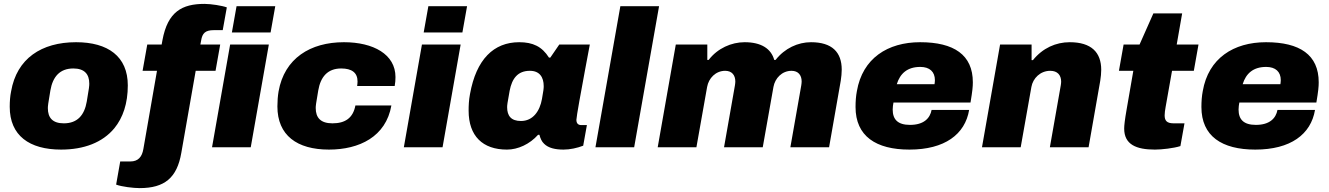

<svg xmlns="http://www.w3.org/2000/svg" viewBox="-20 -757 6832 987"><path d="M294 12C411 12 507 -24 568 -98C612 -152 637 -225 637 -318C637 -467 535 -540 371 -540C193 -540 66 -456 37 -287C32 -263 30 -236 30 -208C30 -60 131 12 294 12ZM308 -123C250 -123 226 -152 226 -201C226 -211 227 -223 239 -292C251 -362 287 -405 357 -405C414 -405 439 -376 439 -327C439 -316 438 -304 426 -235C414 -165 378 -123 308 -123Z M698 210C826 210 890 157 912 29L986 -393H1088L1112 -528H1010L1014 -549C1020 -586 1035 -602 1079 -602H1125L1146 -719C1122 -728 1065 -737 1031 -737C916 -737 842 -697 815 -550L811 -528H737L713 -393H787L717 9C710 50 690 73 650 73H598L577 192C606 203 666 210 698 210ZM1172 -590H1371L1395 -725H1196ZM1070 0H1269L1362 -528H1163Z M1671 12C1827 12 1964 -54 1992 -215H1807C1795 -150 1754 -123 1689 -123C1628 -123 1603 -152 1603 -202C1603 -212 1604 -223 1616 -292C1628 -362 1664 -405 1734 -405C1788 -405 1818 -384 1818 -338C1818 -331 1817 -323 1816 -315H2009C2012 -331 2013 -347 2013 -361C2013 -478 1899 -540 1748 -540C1575 -540 1442 -457 1412 -287C1408 -263 1406 -237 1406 -210C1406 -61 1507 12 1671 12Z M2158 -590H2357L2381 -725H2182ZM2056 0H2255L2348 -528H2149Z M2586 12C2643 12 2703 -16 2746 -64H2753C2758 -45 2765 -29 2777 -18C2799 4 2834 12 2877 12C2910 12 2947 4 2978 -8L2997 -114H2968C2953 -114 2943 -122 2943 -141C2943 -156 2968 -293 2988 -400L3012 -528H2855L2809 -461H2802C2766 -518 2719 -540 2649 -540C2518 -540 2428 -452 2396 -273C2390 -242 2389 -213 2389 -188C2389 -58 2461 12 2586 12ZM2658 -135C2607 -135 2587 -162 2587 -206C2587 -216 2588 -226 2600 -291C2612 -353 2641 -393 2704 -393C2754 -393 2775 -360 2775 -314C2775 -303 2774 -292 2766 -248C2755 -186 2720 -135 2658 -135Z M3041 0H3240L3368 -725H3169Z M3361 0H3560L3615 -310C3623 -355 3659 -393 3708 -393C3742 -393 3760 -371 3760 -338C3760 -332 3759 -325 3758 -318L3702 0H3901L3956 -310C3964 -355 4000 -393 4049 -393C4083 -393 4101 -371 4101 -338C4101 -332 4100 -325 4099 -318L4043 0H4242L4302 -342C4305 -362 4307 -381 4307 -399C4307 -489 4257 -540 4149 -540C4082 -540 4014 -509 3967 -449H3960C3944 -507 3893 -540 3808 -540C3740 -540 3669 -509 3623 -449H3616V-528H3454Z M4655 12C4836 12 4941 -66 4962 -192H4769C4761 -149 4729 -115 4658 -115C4595 -115 4569 -143 4569 -194C4569 -205 4571 -220 4573 -230H4969C4979 -289 4981 -312 4981 -334C4981 -475 4884 -540 4710 -540C4543 -540 4414 -457 4385 -289C4380 -263 4378 -236 4378 -207C4378 -57 4483 12 4655 12ZM4590 -324C4607 -379 4644 -413 4711 -413C4759 -413 4786 -388 4786 -345C4786 -339 4785 -331 4784 -324Z M5028 0H5227L5282 -310C5290 -355 5328 -393 5379 -393C5416 -393 5435 -371 5435 -337C5435 -331 5434 -325 5433 -318L5377 0H5576L5636 -342C5639 -362 5641 -380 5641 -398C5641 -488 5590 -540 5479 -540C5408 -540 5340 -510 5290 -448H5283V-528H5121Z M5917 12C5952 12 6014 5 6048 -6L6069 -123H6013C5977 -123 5967 -138 5967 -164C5967 -176 5969 -190 5972 -207L6005 -393H6117L6141 -528H6029L6057 -688H5909L5838 -528H5756L5732 -393H5806L5772 -197C5762 -140 5759 -112 5759 -96C5759 -14 5821 12 5917 12Z M6433 12C6614 12 6719 -66 6740 -192H6547C6539 -149 6507 -115 6436 -115C6373 -115 6347 -143 6347 -194C6347 -205 6349 -220 6351 -230H6747C6757 -289 6759 -312 6759 -334C6759 -475 6662 -540 6488 -540C6321 -540 6192 -457 6163 -289C6158 -263 6156 -236 6156 -207C6156 -57 6261 12 6433 12ZM6368 -324C6385 -379 6422 -413 6489 -413C6537 -413 6564 -388 6564 -345C6564 -339 6563 -331 6562 -324Z"/></svg>

Font: Archivo Black
Style: Italic
Weight: 900
Italic angle: -10°
Designer: Hector Gatti
Foundry: Omnibus-Type
Version: Version 2.001